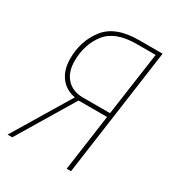

<svg xmlns="http://www.w3.org/2000/svg" viewBox="-165 -783 813 886"><g transform="rotate(30 241.5 -340.5)"><path d="M442 -681 347 0H324L366 -300H214L34 0H9L192 -304Q142 -313 113 -351Q84 -389 84 -449Q84 -543 137.5 -612Q191 -681 317 -681ZM369 -322 417 -660H316Q202 -660 154.5 -598.5Q107 -537 107 -449Q107 -390 138.5 -356Q170 -322 225 -322Z"/></g></svg>

Font: Fira Sans Extra Condensed Thin
Style: Italic
Weight: 250
Width: 3
Italic angle: -8°
Designer: Carrois Corporate & Edenspiekermann AG
Foundry: Carrois Corporate GbR & Edenspiekermann AG
Version: Version 4.203